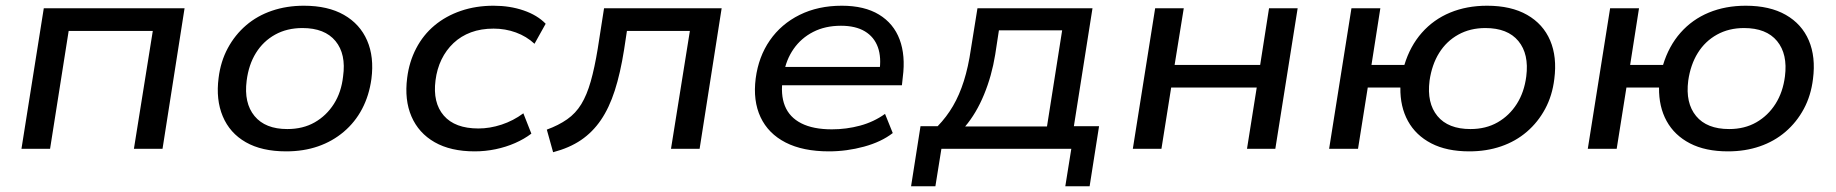

<svg xmlns="http://www.w3.org/2000/svg" viewBox="-20 -520 6418 671"><path d="M55 0 133 -491H625L548 0H448L514 -412H220L155 0Z M980 9Q895 9 839 -23Q783 -55 758.5 -113.5Q734 -172 744 -248Q751 -305 776 -351.5Q801 -398 840 -431.5Q879 -465 930.5 -482.5Q982 -500 1042 -500Q1126 -500 1182 -468Q1238 -436 1263 -378.5Q1288 -321 1278 -244Q1270 -186 1245.5 -139.5Q1221 -93 1181.5 -59.5Q1142 -26 1091.5 -8.5Q1041 9 980 9ZM984 -69Q1039 -69 1080 -92.5Q1121 -116 1147 -157Q1173 -198 1179 -253Q1190 -331 1152.5 -376.5Q1115 -422 1037 -422Q983 -422 941.5 -399Q900 -376 874.5 -335Q849 -294 842 -238Q832 -160 869.5 -114.5Q907 -69 984 -69Z M1639 9Q1555 9 1499 -23Q1443 -55 1418 -113Q1393 -171 1403 -248Q1410 -304 1434.5 -351Q1459 -398 1498.5 -431Q1538 -464 1590.5 -482Q1643 -500 1705 -500Q1762 -500 1810 -483.5Q1858 -467 1887 -437L1848 -367Q1820 -393 1783 -406.5Q1746 -420 1705 -420Q1661 -420 1626 -407Q1591 -394 1565 -369.5Q1539 -345 1523 -312Q1507 -279 1502 -239Q1492 -161 1531 -116Q1570 -71 1652 -71Q1692 -71 1733 -84.5Q1774 -98 1809 -124L1837 -53Q1812 -34 1780 -20Q1748 -6 1712 1.5Q1676 9 1639 9Z M1913 12 1891 -67Q1932 -82 1962 -103Q1992 -124 2011.5 -156Q2031 -188 2044.5 -235.5Q2058 -283 2069 -350L2091 -491H2502L2425 0H2325L2391 -412H2171L2161 -346Q2148 -264 2128.5 -203.5Q2109 -143 2080 -100.5Q2051 -58 2010.5 -30.5Q1970 -3 1913 12Z M2877 9Q2786 9 2725.5 -22Q2665 -53 2638 -110.5Q2611 -168 2621 -246Q2631 -322 2670.5 -379Q2710 -436 2774.5 -468Q2839 -500 2922 -500Q3001 -500 3052 -469Q3103 -438 3124 -382Q3145 -326 3135 -250L3132 -222H2693L2702 -286H3075L3053 -268Q3061 -319 3048 -355Q3035 -391 3002.5 -410.5Q2970 -430 2919 -430Q2864 -430 2822 -408.5Q2780 -387 2753.5 -349Q2727 -311 2719 -262L2716 -247Q2707 -190 2723 -150Q2739 -110 2780.5 -89Q2822 -68 2887 -68Q2938 -68 2986 -81Q3034 -94 3073 -122L3100 -55Q3060 -24 2999.5 -7.5Q2939 9 2877 9Z M3164 131 3197 -79H3257Q3288 -111 3310.5 -149.5Q3333 -188 3348.5 -237Q3364 -286 3373 -348L3396 -491H3798L3733 -79H3821L3788 131H3703L3724 0H3270L3249 131ZM3353 -78H3639L3692 -414H3471L3458 -329Q3446 -255 3419 -189.5Q3392 -124 3353 -78Z M3939 0 4017 -491H4117L4085 -293H4384L4415 -491H4515L4437 0H4338L4372 -214H4073L4039 0Z M5115 9Q5036 9 4982 -19Q4928 -47 4900.5 -97Q4873 -147 4874 -214H4760L4726 0H4625L4703 -491H4804L4773 -293H4888Q4908 -359 4949 -405.5Q4990 -452 5048 -476Q5106 -500 5177 -500Q5261 -500 5317 -468Q5373 -436 5397.5 -378.5Q5422 -321 5412 -244Q5405 -186 5380 -139.5Q5355 -93 5316 -59.5Q5277 -26 5226 -8.5Q5175 9 5115 9ZM5119 -69Q5173 -69 5214 -92.5Q5255 -116 5281 -157Q5307 -198 5314 -253Q5324 -331 5286.5 -376.5Q5249 -422 5171 -422Q5118 -422 5076.5 -399Q5035 -376 5009.5 -335Q4984 -294 4976 -238Q4966 -160 5003.5 -114.5Q5041 -69 5119 -69Z M6019 9Q5940 9 5886 -19Q5832 -47 5804.5 -97Q5777 -147 5778 -214H5664L5630 0H5529L5607 -491H5708L5677 -293H5792Q5812 -359 5853 -405.5Q5894 -452 5952 -476Q6010 -500 6081 -500Q6165 -500 6221 -468Q6277 -436 6301.5 -378.5Q6326 -321 6316 -244Q6309 -186 6284 -139.5Q6259 -93 6220 -59.5Q6181 -26 6130 -8.5Q6079 9 6019 9ZM6023 -69Q6077 -69 6118 -92.5Q6159 -116 6185 -157Q6211 -198 6218 -253Q6228 -331 6190.5 -376.5Q6153 -422 6075 -422Q6022 -422 5980.5 -399Q5939 -376 5913.5 -335Q5888 -294 5880 -238Q5870 -160 5907.5 -114.5Q5945 -69 6023 -69Z"/></svg>

Font: Nunito Sans 10pt SemiExpanded Medium
Style: Italic
Weight: 500
Width: 6
Italic angle: -9°
Designer: Vernon Adams
Foundry: Vernon Adams
Version: Version 3.101;gftools[0.9.27]